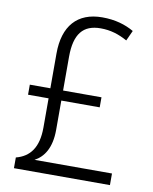

<svg xmlns="http://www.w3.org/2000/svg" viewBox="-82 -785 675 847"><g transform="rotate(10 255.5 -361.5)"><path d="M308 -723C196 -723 136 -654 136 -531V-375H44V-330H136V-199C136 -110 101 -64 39 -48V0H469V-52H122C163 -74 193 -118 193 -199V-330H365V-375H193V-526C193 -629 231 -674 309 -674C354 -674 391 -662 429 -641L450 -687C412 -709 366 -723 308 -723Z"/></g></svg>

Font: Noto Sans Armenian SemiCondensed Light
Style: Regular
Weight: 300
Width: 4
Designer: Monotype Design Team
Foundry: Monotype Imaging Inc.
Version: Version 2.008